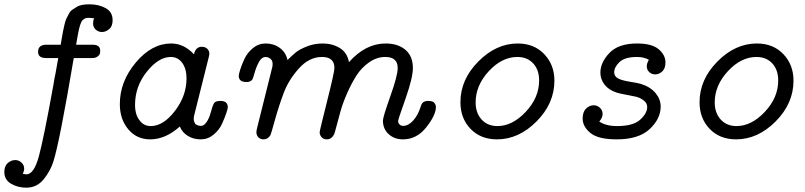

<svg xmlns="http://www.w3.org/2000/svg" viewBox="-36 -636 3704 883"><path d="M-16.1 154.8Q-16.1 127.9 -0.5 114Q15.1 100.1 34.2 100.1Q50.3 100.1 62.7 111.6Q75.2 123 75.2 140.1Q75.2 149.9 68.8 163.1Q70.8 163.1 76.4 164.6Q82 166 85 166Q120.1 166 142.6 83.5Q165 1 209 -242.2Q214.8 -279.3 219.2 -297.9Q221.2 -310.1 225.6 -333.5Q230 -356.9 231.9 -369.1H175.8Q138.7 -369.1 139.2 -397.9Q139.2 -428.7 173.8 -430.2H243.2Q244.1 -438 248.5 -462.4Q252.9 -486.8 254.4 -494.9Q255.9 -502.9 260.5 -522.5Q265.1 -542 269 -549.6Q272.9 -557.1 280 -571Q287.1 -585 295.7 -590.6Q304.2 -596.2 315.7 -603.5Q327.1 -610.8 342 -613.5Q356.9 -616.2 375 -616.2Q418 -616.2 450 -598.6Q481.9 -581.1 481.9 -543Q481.9 -515.1 466.1 -502Q450.2 -488.8 433.1 -488.8Q416 -488.8 404.1 -500Q392.1 -511.2 392.1 -527.8Q392.1 -542 397 -551.8Q380.9 -553.7 374 -554Q367.2 -554.2 361.1 -553Q355 -551.8 350.6 -548.8Q346.2 -545.9 343 -542.5Q339.8 -539.1 336.9 -532Q334 -524.9 332 -519.5Q330.1 -514.2 327.6 -503.2Q325.2 -492.2 323.5 -483.2Q321.8 -474.1 318.8 -458Q315.9 -441.9 314 -430.2H391.1Q424.8 -430.2 424.8 -402.8Q424.8 -395 422.9 -388.4Q420.9 -381.8 411.9 -375.5Q402.8 -369.1 389.2 -369.1H303.2Q238.3 15.6 210 105Q196.8 148.9 165.3 188Q133.8 227.1 85 227.1Q45.9 227.1 14.9 209Q-16.1 190.9 -16.1 154.8Z M515.1 -157.2Q515.1 -261.2 588.6 -348.6Q662.1 -436 751 -436Q810.1 -436 856 -386.2Q863.8 -420.9 892.1 -420.9Q892.6 -420.9 893.1 -420.9Q907.2 -420.9 917 -411.9Q926.8 -402.8 926.8 -388.2Q926.8 -384.3 923.8 -372.1L856.9 -105Q855 -98.1 855 -88.1Q855 -78.1 862.8 -64.9Q875 -57.1 888.2 -57.1Q905.3 -57.1 919.9 -84Q929.7 -103 936.3 -128.9Q942.9 -154.8 950 -163.3Q957 -171.9 978 -171.9Q1011.2 -171.9 1011.7 -143.1Q1011.7 -137.2 1004.9 -116.2Q998 -95.2 985.1 -66.7Q972.2 -38.1 946 -16.6Q919.9 4.9 887 4.9Q854 4.9 827.9 -11Q801.8 -26.9 791 -54.2Q725.1 4.9 654.8 4.9Q592.8 4.9 554 -41.3Q515.1 -87.4 515.1 -157.2ZM585 -152.8Q585 -131.8 590.6 -111.8Q596.2 -91.8 613 -74Q629.9 -56.2 657.2 -56.2Q715.3 -56.2 768.6 -126Q821.8 -195.8 821.8 -274.9Q821.8 -319.8 802 -346.9Q782.2 -374 749 -374Q693.8 -374 639.4 -306.4Q585 -238.8 585 -152.8Z M1062 -287.1Q1062 -293.9 1068.4 -314.9Q1074.7 -335.9 1087.9 -364.5Q1101.1 -393.1 1127 -414.6Q1152.8 -436 1186 -436Q1223.1 -436 1251 -415.5Q1278.8 -395 1286.1 -359.9Q1308.1 -381.8 1325 -395.5Q1341.8 -409.2 1375.7 -422.6Q1409.7 -436 1447.8 -436Q1492.7 -436 1526.9 -415Q1561 -394 1568.8 -350.1Q1645 -436 1737.8 -436Q1793.9 -436 1828.4 -407Q1862.8 -377.9 1862.8 -323.2Q1862.8 -278.3 1828.9 -182.1Q1794.9 -85.9 1794.9 -80.1Q1794.9 -70.3 1801.5 -63.7Q1808.1 -57.1 1817.9 -57.1Q1841.8 -57.1 1863.8 -81.1Q1885.7 -105 1897.9 -143.1Q1902.8 -161.1 1911.4 -166.5Q1919.9 -171.9 1934.1 -171.9Q1955.1 -171.9 1961.9 -162.4Q1968.8 -152.8 1968.8 -144Q1968.8 -106.9 1924.8 -51Q1880.9 4.9 1816.9 4.9Q1777.8 4.9 1751.5 -19Q1725.1 -43 1725.1 -81.1Q1725.1 -98.1 1759 -193.1Q1793 -288.1 1793 -323.2Q1793 -374 1735.8 -374Q1696.8 -374 1661.9 -349.6Q1627 -325.2 1604 -289.6Q1581.1 -253.9 1561 -208.5Q1541 -163.1 1530.5 -126Q1520 -88.9 1511.5 -55.9Q1502.9 -22.9 1501 -19Q1488.8 4.9 1466.8 4.9Q1451.7 4.9 1442.9 -5.1Q1434.1 -15.1 1434.1 -27.8Q1434.1 -34.7 1468 -169.4Q1502 -304.2 1502 -323.2Q1502 -374 1444.8 -374Q1385.7 -374 1338.4 -321Q1291 -268.1 1268.6 -208Q1246.1 -147.9 1228 -83Q1210 -18.1 1208 -15.1Q1196.8 4.9 1175.8 4.9Q1162.6 4.9 1153.3 -3.7Q1144 -12.2 1143.1 -26.9Q1143.1 -35.6 1147 -49.8L1214.8 -321.8Q1217.8 -330.6 1217.8 -341.8Q1217.8 -357.9 1207.3 -366Q1196.8 -374 1185.1 -374Q1168 -374 1155.5 -352.1Q1143.1 -330.1 1135.3 -302.5Q1127.4 -274.9 1125 -271Q1116.2 -258.8 1099.1 -258.8H1096.7Q1062 -259.3 1062 -287.1Z M2081.5 -166Q2081.5 -270 2163.6 -353Q2245.6 -436 2345.2 -436Q2420.4 -436 2467 -387Q2513.7 -337.9 2513.7 -265.1Q2513.7 -160.2 2431.6 -77.6Q2349.6 4.9 2249.5 4.9Q2174.3 4.9 2127.9 -43.5Q2081.5 -91.8 2081.5 -166ZM2151.4 -165Q2151.4 -116.2 2179 -86.2Q2206.5 -56.2 2251.5 -56.2Q2320.3 -56.2 2381.8 -121.6Q2443.4 -187 2443.4 -266.1Q2443.4 -314.9 2416 -344.5Q2388.7 -374 2343.3 -374Q2272.5 -374 2211.9 -308.6Q2151.4 -243.2 2151.4 -165Z M2643.6 -90.8Q2643.6 -121.6 2659.4 -136.7Q2675.3 -151.9 2694.3 -151.9Q2710.4 -151.9 2722.9 -140.4Q2735.4 -128.9 2735.4 -112.1Q2735.4 -95.2 2720.2 -77.1Q2750 -56.2 2801.3 -56.2Q2876.5 -56.2 2908.4 -85.7Q2940.4 -115.2 2940.4 -144Q2940.4 -162.1 2923.8 -174.6Q2907.2 -187 2888.2 -191.4Q2869.1 -195.8 2840.8 -200.9Q2812.5 -206.1 2800.3 -210Q2763.2 -222.2 2744.1 -247.1Q2725.1 -272 2725.1 -301.8Q2725.1 -348.6 2766.6 -392.3Q2808.1 -436 2893.6 -436Q2962.4 -436 2993.4 -409.4Q3024.4 -382.8 3024.4 -349.1Q3024.4 -321.3 3009.8 -307.6Q2995.1 -293.9 2977.5 -293.9Q2961.4 -293.9 2950 -304.4Q2938.5 -314.9 2938.5 -331.1Q2938.5 -345.2 2948.2 -360.8Q2926.3 -374 2893.6 -374Q2837.4 -374 2813 -350.6Q2788.6 -327.1 2788.6 -303.2Q2788.6 -285.2 2805.9 -275.6Q2823.2 -266.1 2861.3 -260Q2899.4 -253.9 2912.1 -250Q2956.1 -235.8 2979.2 -207.5Q3002.4 -179.2 3002.4 -146Q3002.4 -89.8 2951.9 -42.5Q2901.4 4.9 2800.3 4.9Q2715.3 4.9 2679.4 -24.4Q2643.6 -53.7 2643.6 -90.8Z M3181.2 -166Q3181.2 -270 3263.2 -353Q3345.2 -436 3444.8 -436Q3520 -436 3566.7 -387Q3613.3 -337.9 3613.3 -265.1Q3613.3 -160.2 3531.2 -77.6Q3449.2 4.9 3349.1 4.9Q3273.9 4.9 3227.5 -43.5Q3181.2 -91.8 3181.2 -166ZM3251 -165Q3251 -116.2 3278.6 -86.2Q3306.2 -56.2 3351.1 -56.2Q3419.9 -56.2 3481.4 -121.6Q3543 -187 3543 -266.1Q3543 -314.9 3515.6 -344.5Q3488.3 -374 3442.9 -374Q3372.1 -374 3311.5 -308.6Q3251 -243.2 3251 -165Z"/></svg>

Font: CMU Typewriter Text Variable Width
Style: Italic
Weight: 500
Italic angle: -14.04°
Version: Version 0.7.0